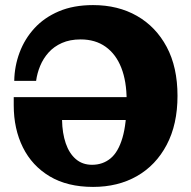

<svg xmlns="http://www.w3.org/2000/svg" viewBox="-20 -720 752 755"><path d="M346 -700Q444 -700 518.5 -657.5Q593 -615 635.5 -535.5Q678 -456 678 -343Q678 -231 635.5 -150.5Q593 -70 518.5 -27.5Q444 15 346 15L342 -72Q384 -72 414.5 -97Q445 -122 461.5 -178Q478 -234 478 -325Q478 -400 457 -453.5Q436 -507 395.5 -536Q355 -565 297 -565Q255 -565 223.5 -551Q192 -537 171 -513.5Q150 -490 138 -461Q126 -432 122 -402H36Q37 -460 57 -513.5Q77 -567 115.5 -609Q154 -651 211.5 -675.5Q269 -700 346 -700ZM582 -338V-248H224L34 -306V-338ZM224 -248Q225 -196 238.5 -156.5Q252 -117 278 -94.5Q304 -72 342 -72L346 15Q245 15 175.5 -26.5Q106 -68 70 -140.5Q34 -213 34 -306Z"/></svg>

Font: Montagu Slab
Style: Bold
Weight: 700
Designer: Florian Karsten
Foundry: Florian Karsten
Version: Version 1.000